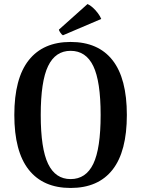

<svg xmlns="http://www.w3.org/2000/svg" viewBox="-20 -918 701 952"><path d="M330 14Q194 14 122.5 -76.5Q51 -167 51 -348Q51 -529 122.5 -619.5Q194 -710 330 -710Q467 -710 538 -619.5Q609 -529 609 -348Q609 -167 538 -76.5Q467 14 330 14ZM330 -30Q406 -30 442.5 -105.5Q479 -181 479 -348Q479 -515 442.5 -590.5Q406 -666 330 -666Q255 -666 218.5 -590.5Q182 -515 182 -348Q182 -181 218.5 -105.5Q255 -30 330 -30ZM482 -824 292 -743Q286 -746 279 -756.5Q272 -767 272 -771L414 -898Q426 -893 440 -880.5Q454 -868 465.5 -852.5Q477 -837 482 -824Z"/></svg>

Font: Arima Thin SemiBold
Style: Regular
Weight: 600
Version: Version 1.100